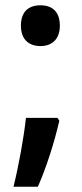

<svg xmlns="http://www.w3.org/2000/svg" viewBox="-20 -572 308 725"><path d="M59 -475C59 -422 90 -398 133 -398C174 -398 206 -422 206 -475C206 -529 176 -552 133 -552C89 -552 59 -529 59 -475ZM204 -116 197 -127H78C70 -53 51 52 31 133H123C155 61 186 -37 204 -116Z"/></svg>

Font: Noto Sans Myanmar UI SemiCondensed SemiBold
Style: Regular
Weight: 600
Width: 4
Designer: Monotype Design Team
Foundry: Monotype Imaging Inc.
Version: Version 2.103